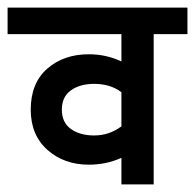

<svg xmlns="http://www.w3.org/2000/svg" viewBox="-44 -486 514 506"><path d="M361 -396V0H276V-70Q236 -52 190 -52Q125 -52 81 -91Q37 -130 37 -197Q37 -267 80.5 -305Q124 -343 190 -343Q236 -343 276 -324V-396H-24V-466H450V-396ZM276 -153V-243Q247 -265 204 -265Q167 -265 143 -248Q119 -231 119 -197Q119 -163 143 -146Q167 -129 204 -129Q244 -129 276 -153Z"/></svg>

Font: Cambay Devanagari
Style: Regular
Weight: 700
Designer: Pooja Saxena
Foundry: Pooja Saxena
Version: Version 1.095;PS 001.095;hotconv 1.0.70;makeotf.lib2.5.58329